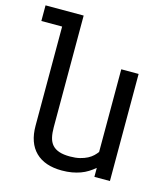

<svg xmlns="http://www.w3.org/2000/svg" viewBox="-144 -802 787 898"><g transform="rotate(15 249.5 -352.5)"><path d="M393.6 0V-43.5Q378.4 -30.8 362.3 -20.8Q346.2 -10.7 327.4 -3.9Q308.6 2.9 286.6 6.8Q264.6 10.7 238.3 10.7Q155.3 10.7 110.6 -33.2Q65.9 -77.1 65.9 -160.2V-640.1H-34.7V-715.8H149.9V-175.3Q149.9 -147 154.8 -126Q159.7 -105 172.1 -90.8Q184.6 -76.7 205.6 -69.6Q226.6 -62.5 258.3 -62.5Q285.2 -62.5 305.9 -67.6Q326.7 -72.8 342 -80.8Q357.4 -88.9 367.7 -98.9Q377.9 -108.9 384.8 -118.2V-518.6H468.8V0Z"/></g></svg>

Font: Arian AMU
Style: Regular
Weight: 400
Designer: Ruben Hakobyan (Tarumian)
Foundry: Ruben Hakobyan (Tarumian)
Version: Version 4.003